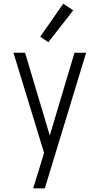

<svg xmlns="http://www.w3.org/2000/svg" viewBox="-20 -816 540 1041"><path d="M160 205Q168 178 176.5 151.5Q185 125 193 98L219 13L53 -530H116L250 -81L290 -216L384 -530H447L223 205ZM242 -587 198 -617 323 -796 377 -760Z"/></svg>

Font: Iosevka Term Light
Style: Regular
Weight: 300
Monospace: yes
Designer: Belleve Invis
Foundry: Belleve Invis
Version: Version 9.0.1; ttfautohint (v1.8.3)